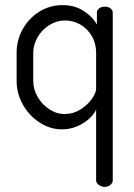

<svg xmlns="http://www.w3.org/2000/svg" viewBox="-20 -499 524 751"><path d="M421 -449V207.1Q421 216 412 224Q402.9 232 390 232Q376.4 232 366.2 224Q356 216.1 356 207V-70Q340 -38 302.5 -15.5Q265 7 222 7Q176.3 7 135 -19.7Q93.7 -46.4 69.4 -90.1Q45 -133.7 45 -183V-292Q45 -343.1 69.3 -386Q93.6 -428.9 134.8 -454Q176 -479 224.5 -479Q271 -479 306 -457Q341 -435 359 -403V-449Q359 -459 367.5 -466Q376 -473 390 -473Q404.2 -473 412.6 -466Q421 -459 421 -449ZM233.5 -53Q266 -53 294.1 -70.4Q322.2 -87.9 339.1 -111.9Q356 -136 356 -152V-291.8Q356 -330 338.5 -359Q321 -388 293.3 -403.5Q265.5 -419 235 -419Q202.2 -419 173.1 -401Q144 -383 127 -353.3Q110 -323.6 110 -292V-182.9Q110 -150 127.2 -120.2Q144.4 -90.3 172.7 -71.7Q201 -53 233.5 -53Z"/></svg>

Font: Dosis
Style: Regular
Weight: 400
Designer: Edgar Tolentino, Pablo Impallari, Igino Marini
Foundry: Edgar Tolentino, Pablo Impallari, Igino Marini
Version: Version 1.007;Glyphs 3.1.1 (3134)